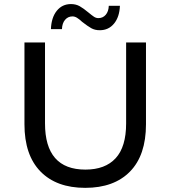

<svg xmlns="http://www.w3.org/2000/svg" viewBox="-20 -907 831 935"><path d="M99.1 -301.8V-700.2H199.2V-306.2Q199.2 -81.1 396 -81.1Q492.2 -81.1 543.2 -136.5Q594.2 -191.9 594.2 -306.2V-700.2H690.9V-301.8Q690.9 -150.9 613 -71.5Q535.2 7.8 395 7.8Q254.9 7.8 177 -72Q99.1 -151.9 99.1 -301.8ZM228 -765.1Q230 -821.3 256.3 -854.2Q282.7 -887.2 325.7 -887.2Q349.6 -887.2 368.2 -876.7Q386.7 -866.2 410.6 -846.2Q427.7 -832 437.7 -825.4Q447.8 -818.8 459 -818.8Q481 -818.8 494.9 -835Q508.8 -851.1 509.8 -878.9H564Q562 -824.7 535.4 -792.2Q508.8 -759.8 465.8 -759.8Q441.9 -759.8 424.3 -769.8Q406.7 -779.8 380.9 -799.8Q365.7 -814 354.7 -820.6Q343.8 -827.1 333 -827.1Q311 -827.1 296.9 -810.5Q282.7 -793.9 281.7 -765.1Z"/></svg>

Font: Montserrat Medium
Style: Regular
Weight: 500
Designer: Julieta Ulanovsky
Foundry: Julieta Ulanovsky
Version: Version 7.200